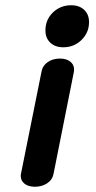

<svg xmlns="http://www.w3.org/2000/svg" viewBox="-20 -717 367 731"><path d="M153 -601Q153 -642 181.5 -669.5Q210 -697 251 -697Q282 -697 300.5 -679.5Q319 -662 319 -633Q319 -593 290.5 -565Q262 -537 221 -537Q190 -537 171.5 -554.5Q153 -572 153 -601ZM59 -47Q59 -53 60 -56L138 -444Q142 -467 161.5 -480.5Q181 -494 208 -494Q233 -494 247.5 -482.5Q262 -471 262 -453Q262 -446 261 -442L184 -56Q180 -33 160 -19.5Q140 -6 113 -6Q88 -6 73.5 -17.5Q59 -29 59 -47Z"/></svg>

Font: Mali SemiBold
Style: Italic
Weight: 600
Italic angle: -10°
Version: Version 1.000; ttfautohint (v1.6)